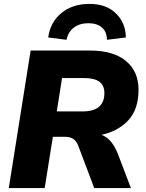

<svg xmlns="http://www.w3.org/2000/svg" viewBox="-20 -964 746 984"><path d="M25 0 137 -705H440Q561 -705 625.5 -651.5Q690 -598 690 -504Q690 -404 637.5 -347.5Q585 -291 500 -273Q529 -262 549 -237.5Q569 -213 583 -178L651 0H463L383 -212Q373 -240 356.5 -251.5Q340 -263 311 -263H251L209 0ZM271 -393H404Q515 -393 515 -487Q515 -526 489.5 -545Q464 -564 409 -564H298ZM321 -760 227 -772Q238 -851 295 -897.5Q352 -944 439 -944Q524 -944 574 -895.5Q624 -847 625 -772L528 -760Q528 -800 503 -822.5Q478 -845 433 -845Q388 -845 358.5 -822.5Q329 -800 321 -760Z"/></svg>

Font: Nunito Sans Black
Style: Italic
Weight: 900
Italic angle: -9°
Designer: Vernon Adams
Foundry: Vernon Adams
Version: Version 3.006; ttfautohint (v1.8.3)